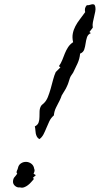

<svg xmlns="http://www.w3.org/2000/svg" viewBox="-20 -892 461 886"><path d="M419.9 -860.4Q421.9 -849.6 419.4 -837.9Q417 -826.2 414.1 -814Q411.1 -801.8 408.7 -789.6Q406.2 -777.3 408.2 -764.6L392.6 -744.1L399.4 -739.3Q385.7 -733.4 381.3 -719.7Q377 -706.1 375 -691.4Q373 -676.8 368.7 -663.6Q364.3 -650.4 349.6 -644.5Q347.7 -621.1 337.9 -599.6Q328.1 -578.1 317.4 -556.6Q313.5 -550.8 309.1 -544.4Q304.7 -538.1 302.7 -532.2Q298.8 -521.5 296.4 -512.7Q293.9 -503.9 289.1 -494.1Q284.2 -482.4 277.3 -472.2Q270.5 -461.9 264.6 -451.2Q262.7 -446.3 260.7 -440.4Q258.8 -434.6 255.9 -429.7Q247.1 -412.1 238.8 -396Q230.5 -379.9 228.5 -359.4Q214.8 -347.7 207.5 -332Q200.2 -316.4 193.8 -300.8Q187.5 -285.2 180.7 -272Q173.8 -258.8 162.1 -250Q154.3 -253.9 150.4 -261.2Q146.5 -268.6 145 -276.4Q143.6 -284.2 143.1 -293Q142.6 -301.8 140.6 -308.6Q154.3 -315.4 158.2 -327.1Q162.1 -338.9 162.1 -352.1Q162.1 -365.2 162.6 -378.4Q163.1 -391.6 168.9 -402.3Q171.9 -407.2 174.8 -409.2Q177.7 -411.1 181.6 -415Q193.4 -425.8 200.7 -443.8Q208 -461.9 213.9 -482.9Q219.7 -503.9 225.1 -524.4Q230.5 -544.9 237.3 -559.6L258.8 -581.1L252 -586.9Q261.7 -600.6 267.6 -615.7Q273.4 -630.9 279.3 -645.5Q285.2 -660.2 293.9 -673.8Q302.7 -687.5 317.4 -697.3Q312.5 -718.8 315.9 -736.8Q319.3 -754.9 328.1 -771.5Q336.9 -788.1 349.1 -803.7Q361.3 -819.3 373 -835.9Q368.2 -855.5 380.9 -868.2Q386.7 -867.2 392.6 -869.1Q398.4 -871.1 404.3 -872.1Q410.2 -873 414.1 -871.1Q418 -869.1 419.9 -860.4ZM131.8 -71.3 136.7 -66.4Q130.9 -59.6 124 -51.8Q117.2 -43.9 108.9 -37.6Q100.6 -31.2 91.3 -27.8Q82 -24.4 72.3 -27.3Q59.6 -25.4 49.3 -34.2Q39.1 -43 40 -55.7Q41 -68.4 47.4 -75.2Q53.7 -82 59.6 -90.8L56.6 -94.7Q56.6 -102.5 58.6 -105.5Q60.5 -108.4 62.5 -115.2Q65.4 -130.9 76.7 -138.2Q87.9 -145.5 101.1 -145Q114.3 -144.5 125 -136.2Q135.7 -127.9 137.7 -113.3Q140.6 -108.4 139.2 -102.1Q137.7 -95.7 134.8 -90.8Q137.7 -87.9 145.5 -84Z"/></svg>

Font: Homemade Apple
Style: Regular
Weight: 400
Version: Version 1.001